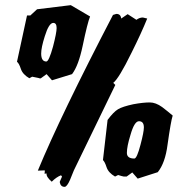

<svg xmlns="http://www.w3.org/2000/svg" viewBox="-20 -683 693 746"><path d="M419 -625Q431 -629 432 -629Q449 -629 451 -611L476 -628L510 -606Q522 -615 535 -615Q537 -615 552 -611Q529 -554 491 -478Q442 -378 420 -361L428 -353L267 -21Q259 -2 252 16Q240 43 231 43Q215 43 212 24L221 3L217 -2Q199 5 181 23Q159 4 161 -9L153 -8L154 -16V-21L127 -20Q215 -233 419 -625ZM85 -623H98L124 -647L255 -663L330 -619Q320 -595 301 -504Q285 -428 260 -395L182 -371L161 -395L139 -379L135 -378Q137 -379 105 -385L94 -379Q68 -394 61 -415.5Q54 -437 46 -443ZM140 -475Q140 -444 160 -444Q170 -444 186 -502Q200 -556 200 -574Q200 -594 187 -594Q170 -594 154 -542Q140 -498 140 -475ZM398 -217Q421 -248 438.5 -258.5Q456 -269 498 -278Q536 -285 562 -285Q585 -285 610 -267Q631 -251 651 -234Q644 -213 631 -121Q622 -50 593 -14L515 11L494 -13L472 3H468Q462 4 452.5 1Q443 -2 439 -3L427 3Q401 -12 394 -33.5Q387 -55 380 -61ZM473 -89Q473 -67 502 -67Q512 -67 526 -121Q539 -170 539 -188Q539 -212 520 -212Q502 -212 487 -159Q473 -114 473 -89Z"/></svg>

Font: Ode an Erik AH
Style: Regular
Weight: 400
Designer: Andreas Höfeld
Foundry: Fontgrube AH
Version: Version 2.00